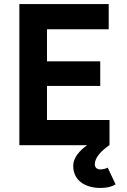

<svg xmlns="http://www.w3.org/2000/svg" viewBox="-20 -720 629 952"><path d="M76 0H412C375 26 343 62 343 102C343 175 402 212 479 212C509 212 534 206 553 194L514 111C507 115 494 120 477 120C461 120 450 110 450 95C450 61 482 28 522 0H523V-125H213V-294H477V-416H213V-575H519V-700H76Z"/></svg>

Font: HB Figtree Prototype
Style: Bold
Weight: 700
Designer: Alfredo Marco Pradil
Foundry: Hanken Design Co.®
Version: Version 1.002;Glyphs 3.2 (3228)